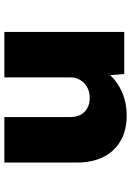

<svg xmlns="http://www.w3.org/2000/svg" viewBox="116 -702 586 857"><g transform="rotate(90 408.5 -273.0)"><path d="M122 0V-535H310L320 -411L273 -398Q284 -439 315 -472.5Q346 -506 392.5 -526Q439 -546 494 -546Q561 -546 608.5 -518.5Q656 -491 680.5 -441.5Q705 -392 705 -324V0H502V-293Q502 -321 492 -340Q482 -359 462.5 -370Q443 -381 417 -381Q394 -381 377 -373.5Q360 -366 348.5 -354Q337 -342 331 -327Q325 -312 325 -297V0H224Q181 0 155.5 0Q130 0 122 0Z"/></g></svg>

Font: Lexend Exa Black
Style: Regular
Weight: 900
Designer: Bonnie Shaver-Troup, Thomas Jockin
Foundry: Lexend
Version: Version 1.007